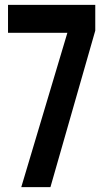

<svg xmlns="http://www.w3.org/2000/svg" viewBox="-20 -770 432 790"><path d="M67.5 0 272 -684.5 308.5 -635H13V-750H372V-644L187.5 0Z"/></svg>

Font: Mohave Light SemiBold
Style: Regular
Weight: 600
Version: Version 2.003